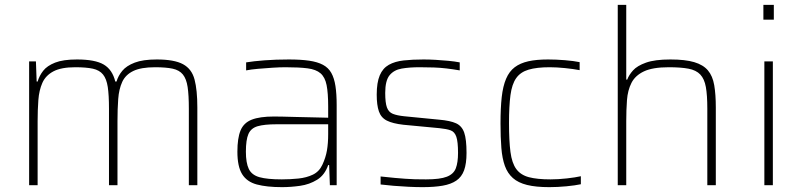

<svg xmlns="http://www.w3.org/2000/svg" viewBox="-20 -763 3304 791"><path d="M100 0V-510H128L131 -427H135Q142 -451 158 -471.5Q174 -492 207 -505Q240 -518 297 -518Q372 -518 407.5 -497Q443 -476 455 -427H460Q467 -451 484 -471.5Q501 -492 535 -505Q569 -518 626 -518Q698 -518 734 -498.5Q770 -479 781.5 -435.5Q793 -392 793 -320V0H758V-315Q758 -371 753 -404.5Q748 -438 733.5 -456Q719 -474 691.5 -480Q664 -486 619 -486Q561 -486 529 -470.5Q497 -455 483.5 -425.5Q470 -396 467 -355Q464 -314 464 -264V0H429V-315Q429 -371 424 -404.5Q419 -438 404.5 -456Q390 -474 362.5 -480Q335 -486 290 -486Q232 -486 200 -469Q168 -452 154.5 -421.5Q141 -391 138 -350.5Q135 -310 135 -264V0Z M1142 8Q1079 8 1038 -3Q997 -14 977.5 -45.5Q958 -77 958 -138Q958 -194 971 -225.5Q984 -257 1017 -270Q1050 -283 1109 -283Q1121 -283 1146 -282.5Q1171 -282 1203.5 -281Q1236 -280 1269.5 -279.5Q1303 -279 1332 -278V-324Q1332 -380 1325.5 -412.5Q1319 -445 1300.5 -461Q1282 -477 1247 -481.5Q1212 -486 1156 -486Q1133 -486 1102.5 -484Q1072 -482 1043 -479.5Q1014 -477 994 -473V-506Q1024 -511 1070 -514.5Q1116 -518 1170 -518Q1219 -518 1253.5 -513Q1288 -508 1310.5 -496Q1333 -484 1345 -462.5Q1357 -441 1362 -408.5Q1367 -376 1367 -330V0H1339L1336 -83H1332Q1318 -42 1286.5 -22.5Q1255 -3 1216.5 2.5Q1178 8 1142 8ZM1141 -24Q1176 -24 1209.5 -27.5Q1243 -31 1269 -43.5Q1295 -56 1308 -84Q1322 -114 1327 -143.5Q1332 -173 1332 -210V-251H1119Q1069 -251 1041.5 -243Q1014 -235 1003.5 -211Q993 -187 993 -138Q993 -92 1005 -67Q1017 -42 1049 -33Q1081 -24 1141 -24Z M1721 8Q1695 8 1663.5 6.5Q1632 5 1602 2.5Q1572 0 1548 -3V-36Q1583 -32 1607 -30Q1631 -28 1650.5 -26.5Q1670 -25 1689.5 -24.5Q1709 -24 1735 -24Q1793 -24 1821 -35Q1849 -46 1858 -70Q1867 -94 1867 -133Q1867 -179 1860 -199.5Q1853 -220 1836.5 -226Q1820 -232 1790 -235L1642 -249Q1598 -254 1574 -266Q1550 -278 1541 -304Q1532 -330 1532 -373Q1532 -423 1544.5 -452.5Q1557 -482 1582 -496Q1607 -510 1643 -514Q1679 -518 1725 -518Q1748 -518 1774.5 -516.5Q1801 -515 1827 -512.5Q1853 -510 1874 -506V-473Q1845 -478 1819.5 -481Q1794 -484 1767.5 -485Q1741 -486 1708 -486Q1667 -486 1635 -480.5Q1603 -475 1585 -453Q1567 -431 1567 -380Q1567 -340 1574 -320.5Q1581 -301 1598.5 -294Q1616 -287 1646 -284L1789 -270Q1835 -266 1859 -255Q1883 -244 1892.5 -216.5Q1902 -189 1902 -133Q1902 -89 1892 -61.5Q1882 -34 1860 -19Q1838 -4 1803.5 2Q1769 8 1721 8Z M2243 8Q2188 8 2151.5 -1Q2115 -10 2093 -29.5Q2071 -49 2060 -79.5Q2049 -110 2045.5 -153.5Q2042 -197 2042 -254Q2042 -318 2047 -363Q2052 -408 2065 -438.5Q2078 -469 2100.5 -486Q2123 -503 2156.5 -510.5Q2190 -518 2238 -518Q2271 -518 2307.5 -515Q2344 -512 2368 -507V-474Q2342 -479 2307.5 -482.5Q2273 -486 2245 -486Q2191 -486 2157.5 -476Q2124 -466 2106.5 -441Q2089 -416 2083 -371Q2077 -326 2077 -256Q2077 -183 2083 -137Q2089 -91 2107 -66.5Q2125 -42 2159 -33Q2193 -24 2248 -24Q2280 -24 2315.5 -28Q2351 -32 2373 -37V-4Q2350 1 2313.5 4.5Q2277 8 2243 8Z M2525 0V-743H2560V-435H2564Q2571 -454 2588 -473Q2605 -492 2641.5 -505Q2678 -518 2742 -518Q2803 -518 2840 -507Q2877 -496 2896.5 -473Q2916 -450 2922.5 -412Q2929 -374 2929 -320V0H2894V-315Q2894 -371 2888 -404.5Q2882 -438 2865 -456Q2848 -474 2816.5 -480Q2785 -486 2735 -486Q2669 -486 2633 -469Q2597 -452 2581.5 -421.5Q2566 -391 2563 -350.5Q2560 -310 2560 -264V0Z M3125 -682V-743H3168V-682ZM3129 0V-510H3164V0Z"/></svg>

Font: Saira Thin
Style: Regular
Weight: 100
Designer: Hector Gatti with collaboration of the Omnibus-Type team
Foundry: Omnibus-Type
Version: Version 1.101